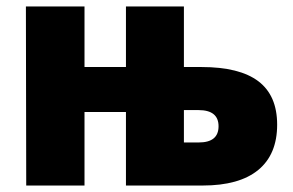

<svg xmlns="http://www.w3.org/2000/svg" viewBox="-20 -573 904 593"><path d="M61 0 60 -553H241V-366H369V-553H548V-366H602Q720 -366 778 -322Q836 -278 836 -188Q836 -96 777.5 -48Q719 0 606 0H369V-227H241V0ZM548 -133H594Q655 -133 655 -183Q655 -233 593 -233H548Z"/></svg>

Font: Noto Sans SemiCondensed Black
Style: Regular
Weight: 900
Width: 4
Designer: Monotype Design Team
Foundry: Monotype Imaging Inc.
Version: Version 2.013; ttfautohint (v1.8.4.7-5d5b)